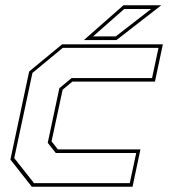

<svg xmlns="http://www.w3.org/2000/svg" viewBox="-20 -708 665 728"><path d="M100.5 0 19.5 -103 90.5 -437 215.5 -540H597.5L567.5 -398.5H254.5L217.5 -368L175.5 -172L199.5 -141.5H512.5L482.5 0ZM109 -13.5H472L496.5 -128H191.5L161 -166.5L205 -373.5L251.5 -412H556.5L581 -526.5H218L103 -431.5L34 -108.5ZM298 -556 448 -688H591.5L421.5 -556ZM333 -570H419L553 -674H451Z"/></svg>

Font: Tourney Thin
Style: Italic
Weight: 100
Italic angle: -12°
Designer: Tyler Finck
Foundry: Etcetera Type Co
Version: Version 1.015